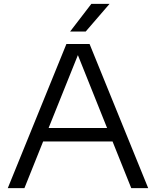

<svg xmlns="http://www.w3.org/2000/svg" viewBox="-20 -966 801 986"><path d="M654 0 558 -239.5H201.5L105.5 0H20L321 -740H440L741 0ZM229.5 -308.5H530L380 -683ZM340 -804 449 -946H542.5L420 -804Z"/></svg>

Font: Encode Sans Expanded
Style: Regular
Weight: 400
Width: 7
Designer: Multiple Designers
Foundry: Impallari Type
Version: Version 2.000